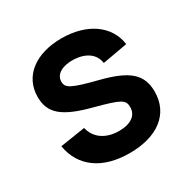

<svg xmlns="http://www.w3.org/2000/svg" viewBox="-134 -680 809 819"><g transform="rotate(-30 271.0 -270.0)"><path d="M278.5 15C417.5 15 501.5 -51 501.5 -159.5C501.5 -243.5 454.5 -286 325 -319.5C198.5 -351.5 177.5 -363.5 177.5 -395C177.5 -431 215.5 -453 272 -450.5C330.5 -447 368 -419.5 374.5 -373.5L497.5 -395.5C484 -492.5 396 -555 270 -555C141.5 -555 57.5 -490 57.5 -389C57.5 -308 105 -267.5 240.5 -232C362.5 -199.5 378 -190.5 378 -154C378 -114 344.5 -89.5 287 -89.5C221 -89.5 175 -122 163 -175.5L40 -156.5C58 -47.5 145 15 278.5 15Z"/></g></svg>

Font: Manrope
Style: Bold
Weight: 700
Designer: Mikhail Sharanda
Foundry: Mikhail Sharanda
Version: Version 4.505;FEAKit 1.0